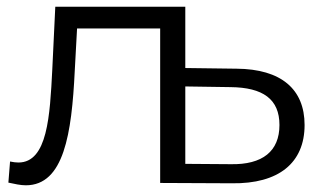

<svg xmlns="http://www.w3.org/2000/svg" viewBox="-20 -546 963 573"><path d="M668 -286C765 -285 814 -250 814 -173C814 -95 764 -54 668 -56L533 -57V-288ZM145 -526 136 -338C129 -201 122 -61 35 -61C28 -61 19 -62 10 -64L5 -1C24 3 41 7 57 7C171 7 194 -148 203 -333L210 -461H458V0L672 1C812 3 889 -60 889 -173C889 -280 819 -340 686 -341L533 -343V-526Z"/></svg>

Font: Montserrat-Alt1
Style: Regular
Weight: 400
Designer: Differentunic
Foundry: Differentunic
Version: Version 7.222